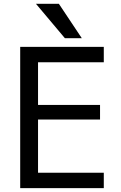

<svg xmlns="http://www.w3.org/2000/svg" viewBox="-20 -976 628 998"><path d="M177.7 -652.3V-430.7H500V-354.5H177.7V-78.1H519.5V2H85V-732.4H519.5V-652.3ZM286.1 -956.1 405.3 -777.3H317.4L167 -956.1Z"/></svg>

Font: Gen Shin Gothic Regular
Style: Regular
Weight: 400
Designer: [Source Han Sans]
Ryoko NISHIZUKA  (kana & ideographs); Paul D. Hunt (Latin, Greek & Cyrillic); Wenlong ZHANG  (bopomofo
Version: Version 1.002.20150607